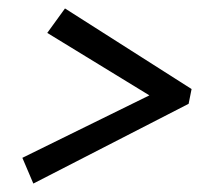

<svg xmlns="http://www.w3.org/2000/svg" viewBox="-20 -509 493 455"><path d="M92 -431 134 -489 434 -298 427 -263 59 -74 33 -135 334 -283Z"/></svg>

Font: Piazzolla Medium
Style: Italic
Weight: 500
Italic angle: -11.3°
Designer: Juan Pablo del Peral
Foundry: Huerta Tipografica
Version: Version 1.330